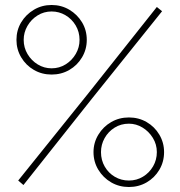

<svg xmlns="http://www.w3.org/2000/svg" viewBox="-20 -740 723 770"><path d="M187 -441Q148 -441 116 -459.5Q84 -478 65 -510Q46 -542 46 -580Q46 -619 65 -650.5Q84 -682 116 -701Q148 -720 187 -720Q226 -720 258 -701Q290 -682 309 -650.5Q328 -619 328 -580Q328 -542 309 -510Q290 -478 258 -459.5Q226 -441 187 -441ZM53 -16 332 -363 609 -712 630 -695 350 -346 74 2ZM187 -466Q218 -466 243.5 -482Q269 -498 284 -524Q299 -550 299 -580Q299 -612 283.5 -638Q268 -664 242.5 -679Q217 -694 187 -694Q156 -694 130.5 -678Q105 -662 90 -636Q75 -610 75 -580Q75 -549 90.5 -523Q106 -497 131.5 -481.5Q157 -466 187 -466ZM497 10Q458 10 426 -8.5Q394 -27 374.5 -59Q355 -91 355 -130Q355 -168 374.5 -200Q394 -232 426 -250.5Q458 -269 497 -269Q536 -269 568 -250.5Q600 -232 619 -200Q638 -168 638 -130Q638 -91 619 -59Q600 -27 568 -8.5Q536 10 497 10ZM497 -16Q528 -16 553.5 -31.5Q579 -47 594 -73Q609 -99 609 -130Q609 -161 593 -187Q577 -213 551.5 -228.5Q526 -244 497 -244Q465 -244 439.5 -228Q414 -212 399.5 -186Q385 -160 385 -130Q385 -98 400 -72Q415 -46 440.5 -31Q466 -16 497 -16Z"/></svg>

Font: Raleway ExtraLight
Style: Regular
Weight: 200
Designer: Matt McInerney, Pablo Impallari, Rodrigo Fuenzalida
Foundry: Matt McInerney, Pablo Impallari, Rodrigo Fuenzalida
Version: Version 4.026